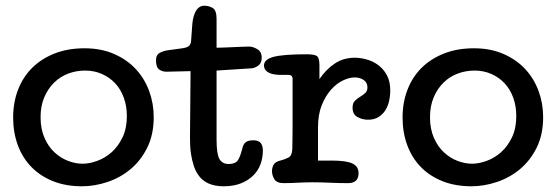

<svg xmlns="http://www.w3.org/2000/svg" viewBox="-20 -641 1947 672"><path d="M518 -231Q518 -170 495.5 -124.5Q473 -79 437 -49Q401 -19 356 -4Q311 11 267 11Q211 11 166.5 -6.5Q122 -24 90.5 -56Q59 -88 42.5 -132.5Q26 -177 26 -230Q26 -282 43 -326.5Q60 -371 92 -403Q124 -435 170.5 -453.5Q217 -472 276 -472Q334 -472 379.5 -452Q425 -432 455.5 -399Q486 -366 502 -322.5Q518 -279 518 -231ZM278 -394Q247 -394 219 -383.5Q191 -373 169.5 -352Q148 -331 135 -300.5Q122 -270 122 -231Q122 -190 135.5 -159Q149 -128 170.5 -108Q192 -88 218 -78Q244 -68 269 -68Q293 -68 320.5 -78Q348 -88 371 -108.5Q394 -129 409 -160.5Q424 -192 424 -235Q424 -269 413.5 -298.5Q403 -328 383.5 -349Q364 -370 337 -382Q310 -394 278 -394Z M647 -392Q628 -392 604 -391Q580 -390 562 -390Q549 -390 537.5 -397.5Q526 -405 526 -430Q526 -449 539 -456Q552 -463 567 -465L618 -472Q633 -474 640.5 -479.5Q648 -485 649 -500Q651 -524 652.5 -549Q654 -574 660 -590Q671 -621 695 -621Q711 -621 724.5 -613Q738 -605 738 -575V-474Q744 -474 760.5 -474.5Q777 -475 796 -476Q815 -477 831.5 -477.5Q848 -478 853 -478Q865 -478 880.5 -469Q896 -460 896 -439Q896 -420 884 -411.5Q872 -403 862 -402Q831 -400 799 -398Q767 -396 738 -394V-152Q738 -102 748 -84.5Q758 -67 780 -67Q802 -67 811 -78Q820 -89 828 -121Q832 -138 841 -144Q850 -150 867 -150Q885 -150 892.5 -140.5Q900 -131 900 -114Q900 -88 891.5 -65.5Q883 -43 865.5 -26Q848 -9 822.5 1Q797 11 763 11Q700 11 673 -30Q663 -45 657.5 -63Q652 -81 649 -99Q646 -117 645.5 -134Q645 -151 645 -165Z M1346 -323Q1346 -306 1342 -288Q1338 -270 1329 -255.5Q1320 -241 1305 -231.5Q1290 -222 1268 -222Q1248 -222 1231 -231.5Q1214 -241 1214 -264Q1214 -280 1222 -288Q1230 -296 1240 -302Q1250 -308 1258 -315Q1266 -322 1266 -335Q1266 -352 1253 -361Q1240 -370 1221 -370Q1203 -370 1180.5 -359.5Q1158 -349 1138.5 -327Q1119 -305 1106 -272.5Q1093 -240 1093 -195V-79H1141Q1193 -79 1214 -68.5Q1235 -58 1235 -35Q1235 0 1198 0Q1166 0 1134.5 -1.5Q1103 -3 1073 -3Q1057 -3 1045 -2.5Q1033 -2 1022 -1.5Q1011 -1 999.5 -0.5Q988 0 973 0Q949 0 940.5 -13.5Q932 -27 932 -42Q932 -55 938 -65Q944 -75 961 -79Q977 -83 989.5 -89.5Q1002 -96 1003 -118Q1003 -130 1003.5 -146Q1004 -162 1004 -189Q1004 -216 1004 -258Q1004 -300 1004 -365Q1004 -379 989 -379H959Q951 -379 941 -380.5Q931 -382 923 -385.5Q915 -389 909.5 -395.5Q904 -402 904 -412Q904 -433 937.5 -442Q971 -451 1054 -451Q1080 -451 1089 -445Q1098 -439 1098 -413V-364Q1121 -398 1151.5 -418.5Q1182 -439 1222 -439Q1241 -439 1263 -433Q1285 -427 1303.5 -413.5Q1322 -400 1334 -378Q1346 -356 1346 -323Z M1881 -231Q1881 -170 1858.5 -124.5Q1836 -79 1800 -49Q1764 -19 1719 -4Q1674 11 1630 11Q1574 11 1529.5 -6.5Q1485 -24 1453.5 -56Q1422 -88 1405.5 -132.5Q1389 -177 1389 -230Q1389 -282 1406 -326.5Q1423 -371 1455 -403Q1487 -435 1533.5 -453.5Q1580 -472 1639 -472Q1697 -472 1742.5 -452Q1788 -432 1818.5 -399Q1849 -366 1865 -322.5Q1881 -279 1881 -231ZM1641 -394Q1610 -394 1582 -383.5Q1554 -373 1532.5 -352Q1511 -331 1498 -300.5Q1485 -270 1485 -231Q1485 -190 1498.5 -159Q1512 -128 1533.5 -108Q1555 -88 1581 -78Q1607 -68 1632 -68Q1656 -68 1683.5 -78Q1711 -88 1734 -108.5Q1757 -129 1772 -160.5Q1787 -192 1787 -235Q1787 -269 1776.5 -298.5Q1766 -328 1746.5 -349Q1727 -370 1700 -382Q1673 -394 1641 -394Z"/></svg>

Font: Life Savers ExtraBold
Style: Regular
Weight: 800
Designer: Pablo Impallari, Rodrigo Fuenzalida, Brenda Gallo
Foundry: Pablo Impallari, Rodrigo Fuenzalida, Brenda Gallo
Version: Version 3.001; ttfautohint (v0.95) -l 8 -r 50 -G 200 -x 14 -